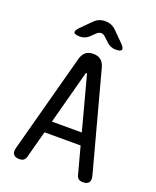

<svg xmlns="http://www.w3.org/2000/svg" viewBox="-172 -1049 943 1159"><g transform="rotate(20 300.0 -470.0)"><path d="M204 -270H396L305 -611Q303 -617 300 -617Q297 -617 295 -611ZM463 -19 416 -194H184L137 -19Q133 -5 123.5 2.5Q114 10 95 10Q69 10 58 -4.5Q47 -19 55 -48L225 -681Q233 -710 251 -725Q269 -740 300 -740Q331 -740 349 -725Q367 -710 375 -681L545 -48Q553 -19 542 -4.5Q531 10 505 10Q486 10 476.5 2.5Q467 -5 463 -19ZM187 -810Q153 -810 148 -822Q143 -834 167 -858L230 -921Q245 -936 262 -943Q279 -950 300 -950Q321 -950 338.5 -943Q356 -936 371 -921L435 -857Q458 -834 453.5 -822Q449 -810 416 -810Q399 -810 385 -816Q371 -822 359 -833L330 -860Q316 -874 301 -874Q286 -874 272 -860L245 -834Q233 -822 218.5 -816Q204 -810 187 -810Z"/></g></svg>

Font: Maple Mono NL
Style: Regular
Weight: 400
Monospace: yes
Designer: subframe7536
Version: Version 7.000